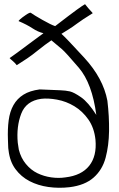

<svg xmlns="http://www.w3.org/2000/svg" viewBox="-20 -875 569 919"><path d="M177 -402Q210 -406 253.5 -398Q297 -390 336 -366.5Q375 -343 403 -303Q431 -263 437 -206Q444 -128 407 -81.5Q370 -35 293 -26Q261 -21 225.5 -26Q190 -31 159 -46Q128 -61 104 -90Q80 -119 70 -159L65 -192Q58 -269 81.5 -330.5Q105 -392 177 -402ZM127 -814Q122 -816 103 -803Q84 -790 76 -782.5Q68 -775 69 -774Q109 -757 135.5 -739.5Q162 -722 188 -716Q163 -698 121 -666.5Q79 -635 62.5 -623Q46 -611 36 -604Q26 -597 26 -597Q28 -594 40.5 -583.5Q53 -573 60 -563Q63 -565 76.5 -573.5Q90 -582 111 -596Q132 -610 163.5 -635.5Q195 -661 226 -682Q257 -656 275.5 -640.5Q294 -625 357.5 -550.5Q421 -476 441 -325Q402 -386 368 -409.5Q334 -433 314.5 -437.5Q295 -442 268 -443Q241 -444 170 -447Q123 -441 92.5 -422Q62 -403 44.5 -372Q27 -341 21.5 -299Q16 -257 18 -206L19 -178Q19 -172 19.5 -166Q20 -160 21 -155Q27 -102 54 -65.5Q81 -29 121.5 -8Q162 13 211.5 20Q261 27 313 21Q386 12 428 -25Q470 -62 485.5 -120Q501 -178 502 -248Q503 -318 494 -393Q474 -500 383.5 -598.5Q293 -697 274 -713Q288 -722 307 -733.5Q326 -745 348.5 -762Q371 -779 424 -812Q399 -839 387 -855Q376 -849 347 -828Q318 -807 244 -750Q225 -756 183.5 -779.5Q142 -803 127 -814Z"/></svg>

Font: Londrina Solid Thin
Style: Regular
Weight: 250
Designer: Marcelo Magalhaes
Foundry: Marcelo Magalhães
Version: Version 1.002